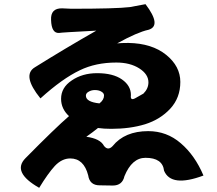

<svg xmlns="http://www.w3.org/2000/svg" viewBox="-20 -829 1040 921"><path d="M392 -370Q392 -340 457 -333Q479 -350 479 -371Q479 -382 467 -389Q455 -397 435 -397Q418 -397 405 -389Q392 -382 392 -370ZM225 -733Q222 -790 278 -789L322 -787Q536 -787 603 -795L678 -809Q757 -705 692 -686Q640 -675 542 -621Q561 -623 596 -623Q709 -621 777 -566Q845 -511 845 -436Q845 -360 797 -308Q749 -256 676 -233Q604 -211 514 -211Q478 -211 450 -215Q442 -209 423 -194L394 -173Q461 -164 479 -129Q498 -105 520 -128Q578 -200 691 -200Q780 -200 847 -142Q915 -84 956 13Q801 71 767 -10Q760 -72 678 -72Q613 -72 577 16Q567 61 521 61L458 60Q410 60 403 12Q382 -69 317 -69Q277 -69 243 -33Q210 3 168 72Q36 -3 102 -70Q246 -216 311 -272Q273 -307 273 -355Q273 -409 324 -443Q375 -478 446 -478Q522 -478 565 -448Q608 -418 608 -373Q604 -344 629 -358L668 -380Q692 -404 692 -434Q692 -473 648 -501Q604 -529 538 -529Q439 -529 363 -492Q279 -452 174 -357Q84 -468 147 -506Q291 -596 442 -682Q270 -673 264 -671Q227 -668 225 -733Z"/></svg>

Font: Swei Half Moon CJK SC
Style: Black
Weight: 900
Version: Version 2.071